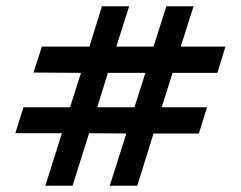

<svg xmlns="http://www.w3.org/2000/svg" viewBox="-20 -594 770 614"><path d="M125 0 178 -168H29L55 -251H204L239 -361L87 -362L114 -445H266L306 -574H393L352 -445H471L512 -574H599L558 -445H701L675 -361H532L497 -251H642L616 -167H471L419 0H331L384 -167L265 -168L212 0ZM291 -251H410L445 -361H325Z"/></svg>

Font: Alumni Sans ExtraBold
Style: Regular
Weight: 800
Designer: Robert E. Leuschke
Foundry: Robert E. Leuschke
Version: Version 1.018